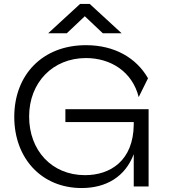

<svg xmlns="http://www.w3.org/2000/svg" viewBox="-20 -941 856 969"><path d="M655 0H730V-390H310V-325H655V-312C653 -130 537 -57 409 -57C242 -57 127 -181 127 -353C127 -525 247 -648 414 -648C539 -648 648 -579 680 -451L727 -546C668 -649 558 -713 414 -713C194 -713 52 -563 52 -351C52 -143 189 8 392 8C516 8 612 -49 655 -163ZM499 -773H594L433 -921H384L223 -773H317L408 -859Z"/></svg>

Font: Absans
Style: Regular
Weight: 400
Designer: Valerio Monopoli
Version: Version 1.200;Glyphs 3.2 (3217)